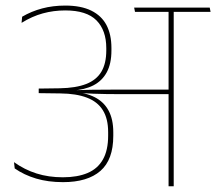

<svg xmlns="http://www.w3.org/2000/svg" viewBox="-20 -652 757 672"><path d="M717 -610.5 714 -625.5H449.5L452.5 -610.5ZM570 0H588V-616H570ZM29 -84.5 31.5 -62.5Q64.5 -39.5 106.5 -27Q148.5 -14.5 200.5 -14.5Q286.5 -14.5 331.5 -53.8Q376.5 -93 376.5 -176.5V-189Q376.5 -234.5 360 -265Q343.5 -295.5 311.5 -311.8Q279.5 -328 232 -331V-335Q276 -337.5 306.8 -353.2Q337.5 -369 353.8 -399.2Q370 -429.5 370 -475V-484Q370 -531 352.8 -564Q335.5 -597 299.5 -614.8Q263.5 -632.5 208.5 -632.5Q165 -632.5 127.5 -622.5Q90 -612.5 57.5 -593.5L55.5 -572Q92.5 -595 130 -605.2Q167.5 -615.5 208.5 -615.5Q283 -615.5 317.5 -580.8Q352 -546 352 -483.5V-475.5Q352 -430 334.8 -401Q317.5 -372 281.5 -358Q245.5 -344 189 -343L115.5 -342V-326L191.5 -325Q247 -324.5 284.2 -310.2Q321.5 -296 340 -266.2Q358.5 -236.5 358.5 -189.5V-177.5Q358.5 -126 340.2 -93.8Q322 -61.5 286.5 -46.5Q251 -31.5 200 -31.5Q150 -31.5 108 -44.8Q66 -58 29 -84.5ZM228 -337V-328L259 -325V-326.5Q283.5 -325 306.8 -324Q330 -323 354.5 -322.8Q379 -322.5 406 -322.5H579.5V-338.5H406Q378.5 -338.5 352.5 -338.2Q326.5 -338 300.8 -337.8Q275 -337.5 247.5 -336.5V-338Z"/></svg>

Font: Anek Devanagari Thin
Style: Regular
Weight: 250
Designer: Kailash Malviya (Devanagari) & Yesha Goshar (Latin)
Foundry: Ek Type
Version: Version 1.003